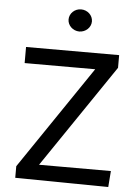

<svg xmlns="http://www.w3.org/2000/svg" viewBox="-62 -1007 759 1055"><g transform="rotate(5 317.0 -480.0)"><path d="M575.6 0 582.4 -88.8H186.1L572.1 -657.3V-727.3H58.6V-638.5H447.8L62.1 -70V-6ZM342.3 -837.4C377.8 -837.7 407 -865.4 407 -898.4C407 -932.2 377.8 -959.5 342.3 -959.5C307.2 -959.5 278.1 -932.2 278.1 -898.4C278.1 -865.4 307.2 -837.7 342.3 -837.4Z"/></g></svg>

Font: Inter 465
Style: Regular
Weight: 400
Designer: Rasmus Andersson
Foundry: rsms
Version: Version 3.019;Glyphs 3.1.2 (3151)